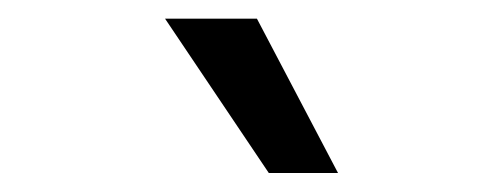

<svg xmlns="http://www.w3.org/2000/svg" viewBox="-20 -804 537 205"><path d="M156.2 -784.1H254.3L340.9 -619.3H267Z"/></svg>

Font: Interop
Style: Regular
Weight: 400
Designer: Rasmus Andersson, Google, Jang Haemin
Foundry: jhaemin
Version: Version 1.008